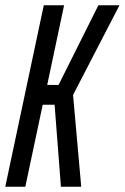

<svg xmlns="http://www.w3.org/2000/svg" viewBox="-22 -708 473 728"><path d="M-2 0 144 -688H221L157 -386H200L351 -688H431L255 -348L286 0H209L185 -311H140L74 0Z"/></svg>

Font: Saira Ultra Condensed Medium
Style: Italic
Weight: 500
Width: 1
Italic angle: -12°
Designer: Hector Gatti with collaboration of the Omnibus-Type team
Foundry: Omnibus-Type
Version: Version 1.001; ttfautohint (v1.8)